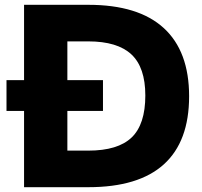

<svg xmlns="http://www.w3.org/2000/svg" viewBox="-20 -778 841 798"><path d="M766 -378Q766 -190 661 -95Q556 0 347 0H80V-317H7V-445H80V-758H347Q555 -758 660.5 -661.5Q766 -565 766 -378ZM347 -606H260V-445H408V-317H260V-152H347Q470 -152 527 -206.5Q584 -261 584 -381Q584 -498 526 -552Q468 -606 347 -606Z"/></svg>

Font: Biryani Black
Style: Regular
Weight: 900
Designer: Dan Reynolds and Mathieu Reguer
Foundry: Dan Reynolds and Mathieu Reguer
Version: Version 1.004; ttfautohint (v1.1) -l 5 -r 5 -G 72 -x 0 -D la